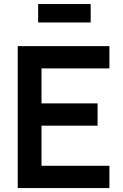

<svg xmlns="http://www.w3.org/2000/svg" viewBox="-20 -954 625 974"><path d="M70 0H535V-113H190.5V-316.5H475V-429.5H190.5V-607H535V-720H70ZM173.5 -840H440V-933.5H173.5Z"/></svg>

Font: Manrope
Style: Bold
Weight: 700
Designer: Mikhail Sharanda
Foundry: Mikhail Sharanda
Version: Version 4.505;FEAKit 1.0